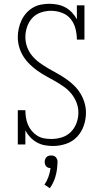

<svg xmlns="http://www.w3.org/2000/svg" viewBox="-20 -763 540 1014"><path d="M260 8Q238 8 216 4Q194 0 174.5 -11Q155 -22 139.5 -38.5Q124 -55 114 -74V0H74V-181H114Q114 -162 117 -142.5Q120 -123 127.5 -105Q135 -87 147.5 -72Q160 -57 176.5 -46.5Q193 -36 212.5 -32.5Q232 -29 251 -29Q279 -29 306.5 -37.5Q334 -46 354 -66Q374 -86 384 -113Q394 -140 394 -169Q394 -196 384 -221.5Q374 -247 357 -268Q340 -289 318 -304.5Q296 -320 272.5 -333.5Q249 -347 225 -360Q201 -373 179 -388.5Q157 -404 137.5 -423Q118 -442 103.5 -465Q89 -488 81.5 -514Q74 -540 74 -567Q74 -590 79 -612.5Q84 -635 93.5 -655.5Q103 -676 118.5 -693.5Q134 -711 153.5 -722.5Q173 -734 195.5 -738.5Q218 -743 241 -743Q263 -743 285 -738.5Q307 -734 326 -723.5Q345 -713 360.5 -696.5Q376 -680 386 -661V-735H426V-554H386Q386 -583 378.5 -612Q371 -641 353 -663Q335 -685 307 -695.5Q279 -706 250 -706Q222 -706 195.5 -697Q169 -688 150.5 -668Q132 -648 123 -621Q114 -594 114 -567Q114 -540 123.5 -514Q133 -488 150.5 -467.5Q168 -447 190 -431Q212 -415 235.5 -401.5Q259 -388 282.5 -375Q306 -362 328.5 -346.5Q351 -331 370.5 -312Q390 -293 404 -270.5Q418 -248 426 -221.5Q434 -195 434 -168Q434 -133 422.5 -99.5Q411 -66 387 -40.5Q363 -15 329 -3.5Q295 8 260 8ZM243 231 215 212Q228 193 236 170.5Q244 148 247 125Q241 125 234.5 122.5Q228 120 224 115.5Q220 111 218 104.5Q216 98 216 92Q216 85 218.5 78.5Q221 72 225.5 67Q230 62 236.5 60Q243 58 250 58Q257 58 263.5 60Q270 62 274.5 67Q279 72 281.5 78.5Q284 85 284 92V94L283 105Q282 138 272.5 170.5Q263 203 243 231Z"/></svg>

Font: Iosevka Slab Extralight
Style: Regular
Weight: 200
Monospace: yes
Designer: Belleve Invis
Foundry: Belleve Invis
Version: Version 11.1.1; ttfautohint (v1.8.3)